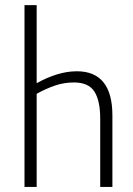

<svg xmlns="http://www.w3.org/2000/svg" viewBox="-20 -734 524 754"><path d="M76.2 -713.9H124V-407.2Q162.1 -428.7 202.4 -441.4Q242.7 -454.1 281.7 -454.1Q421.4 -454.1 421.4 -280.3V0H373.5V-269Q373.5 -338.9 350.6 -374.5Q327.6 -410.2 270.5 -410.2Q231.9 -410.2 196.5 -398.2Q161.1 -386.2 124 -365.7V0H76.2Z"/></svg>

Font: Open Sans Condensed Light
Style: Regular
Weight: 300
Width: 3
Designer: Monotype Design Team
Foundry: Monotype Imaging Inc.
Version: Version 3.003; ttfautohint (v1.8.4)